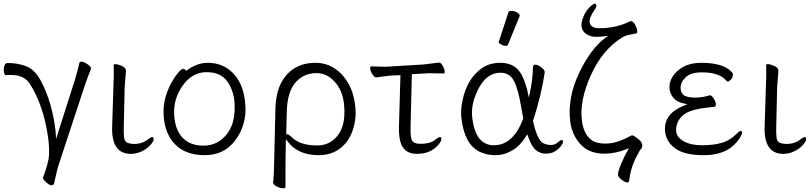

<svg xmlns="http://www.w3.org/2000/svg" viewBox="-36 -817 4332 1027"><path d="M-3 -415Q-13 -415 -15 -434Q-17 -453 -12 -466.5Q-7 -480 5 -480Q61 -480 106 -462Q151 -444 183 -384Q243 -270 261 -118L264 -74L364 -388Q385 -459 389 -482Q390 -487 401 -487Q412 -487 430.5 -474.5Q449 -462 450 -454.5Q451 -447 445.5 -435Q440 -423 421 -370L276 70Q268 97 253 165Q250 174 239 174Q228 174 209 156.5Q190 139 195 130Q224 53 226 15Q230 -65 204.5 -170.5Q179 -276 132 -355Q114 -389 87.5 -402.5Q61 -416 25 -416H12Q6 -416 -2 -415ZM389 -482ZM261 -118Q261 -118 261 -117Z M664 6Q558 6 564 -143L571 -364Q574 -418 572 -470Q573 -474 581.5 -474Q590 -474 604 -469Q635 -458 637 -443V-442L638 -440L631 -353L626 -135Q625 -109 627.5 -83.5Q630 -58 647 -52.5Q664 -47 680 -47Q726 -47 756 -72Q771 -84 779 -84Q785 -84 786 -73.5Q787 -63 770 -43Q753 -23 724.5 -8.5Q696 6 664 6Z M960 -438Q1016 -481 1074.5 -481Q1133 -481 1177 -453Q1270 -393 1277 -245Q1281 -145 1222 -66Q1163 13 1059.5 13Q956 13 899.5 -46Q843 -105 839 -207Q835 -286 879 -372Q899 -407 917 -428Q935 -449 943.5 -449Q952 -449 960 -438ZM1052 -38Q1103 -38 1141 -65Q1225 -125 1219 -258Q1216 -330 1180.5 -380.5Q1145 -431 1069 -431Q993 -431 942.5 -361Q892 -291 895.5 -207.5Q899 -124 940 -81Q981 -38 1052 -38Z M1491 79V184Q1491 190 1477.5 190Q1464 190 1445.5 181Q1427 172 1425 161V158Q1429 125 1430 71L1437 -229Q1439 -321 1469 -376Q1527 -481 1652 -481Q1708 -481 1753 -451.5Q1798 -422 1827 -371.5Q1856 -321 1864 -252Q1872 -183 1851 -121Q1830 -59 1783 -23Q1736 13 1669 13Q1557 13 1502 -61L1493 -73ZM1500 -99Q1508 -99 1528 -80Q1572 -39 1661 -39Q1709 -39 1744 -66Q1819 -124 1804 -261Q1796 -334 1754 -380Q1712 -426 1658 -426Q1587 -426 1543.5 -374.5Q1500 -323 1498 -218L1495 -99Z M2337 -424 2272 -425H2252Q2242 -425 2234 -424L2167 -420L2160 -136Q2158 -71 2174 -58Q2184 -50 2204 -48H2215Q2269 -48 2295 -72Q2310 -84 2318 -84Q2324 -84 2325 -73.5Q2326 -63 2309 -43Q2268 6 2194 6Q2110 6 2100 -88Q2097 -110 2098 -142L2106 -415L2060 -413Q2041 -412 2015 -408Q1989 -404 1978 -403H1977Q1967 -403 1956.5 -419Q1946 -435 1944.5 -448.5Q1943 -462 1950 -462L2027 -460L2228 -472Q2250 -474 2277.5 -478Q2305 -482 2313.5 -482Q2322 -482 2331.5 -466Q2341 -450 2342.5 -437Q2344 -424 2337 -424ZM2295 -72ZM2234 -424H2233Z M2683 -750Q2685 -759 2700 -759Q2715 -759 2729.5 -750.5Q2744 -742 2744 -732Q2744 -730 2743 -729L2681 -578Q2679 -572 2668 -572Q2657 -572 2644.5 -579Q2632 -586 2632 -590V-594ZM2878 -432Q2861 -312 2815 -170Q2837 -71 2868 -52Q2884 -43 2907 -41.5Q2930 -40 2945.5 -54Q2961 -68 2968 -68Q2975 -68 2976 -60.5Q2977 -53 2965.5 -37Q2954 -21 2933.5 -8Q2913 5 2883 5Q2853 5 2829.5 -15Q2806 -35 2788 -89L2784 -99L2779 -90Q2748 -39 2705 -13Q2662 13 2614 13Q2566 13 2528 -6Q2448 -46 2432 -185Q2427 -229 2438 -280Q2462 -396 2541 -452Q2582 -481 2641 -481Q2700 -481 2734 -445Q2768 -409 2788 -318L2793 -295L2798 -318Q2813 -389 2815 -458Q2816 -471 2826 -471Q2840 -471 2858 -458Q2876 -445 2878 -432ZM2606 -40Q2709 -40 2763 -183Q2758 -210 2753 -238Q2737 -337 2714 -382.5Q2691 -428 2641 -428Q2569 -428 2525 -345.5Q2481 -263 2490 -188Q2507 -40 2606 -40Z M3315 -19Q3254 5 3197 5Q3114 5 3068 -46.5Q3022 -98 3014 -169Q2999 -295 3061.5 -426Q3124 -557 3201 -614L3217 -626L3197 -623Q3179 -620 3151 -620Q3123 -620 3100 -635Q3061 -662 3081 -718Q3096 -761 3127 -787Q3140 -797 3145 -797Q3153 -797 3154 -788.5Q3155 -780 3146 -767Q3116 -725 3118 -699V-698Q3123 -666 3170 -666Q3260 -666 3334 -703Q3336 -704 3339 -704Q3350 -704 3360.5 -686Q3371 -668 3372.5 -654Q3374 -640 3370 -639Q3351 -635 3328.5 -630.5Q3306 -626 3289 -615Q3184 -548 3124 -413.5Q3064 -279 3076 -178Q3084 -100 3128 -68Q3153 -49 3202 -49Q3263 -49 3330 -87Q3340 -93 3346.5 -93Q3353 -93 3375 -76Q3397 -59 3399 -44Q3401 -29 3392.5 -20Q3384 -11 3379 2Q3339 68 3329 151Q3328 159 3318.5 159Q3309 159 3290 145Q3271 131 3269.5 118Q3268 105 3285.5 62Q3303 19 3321 -11L3328 -24Z M3759 -307H3761Q3771 -307 3781.5 -290.5Q3792 -274 3793 -260.5Q3794 -247 3786 -246Q3695 -237 3657 -223Q3619 -209 3599 -180.5Q3579 -152 3580.5 -118Q3582 -84 3620 -62Q3658 -40 3719 -40Q3780 -40 3825 -53Q3870 -66 3907 -104Q3918 -116 3925 -116Q3941 -116 3927.5 -90Q3914 -64 3887 -39Q3831 13 3727.5 13Q3624 13 3574.5 -24Q3525 -61 3521 -119Q3516 -211 3625 -253L3641 -260L3624 -263Q3587 -270 3567 -292.5Q3547 -315 3545 -346.5Q3543 -378 3562.5 -408.5Q3582 -439 3620 -460Q3658 -481 3714 -481Q3817 -481 3865 -444Q3883 -429 3884 -422Q3885 -403 3874 -392Q3863 -381 3858.5 -381Q3854 -381 3850 -384L3842 -393Q3804 -430 3718 -430Q3658 -430 3630.5 -402.5Q3603 -375 3604.5 -345.5Q3606 -316 3625.5 -305.5Q3645 -295 3683 -295Q3721 -295 3759 -307Z M4154 6Q4048 6 4054 -143L4061 -364Q4064 -418 4062 -470Q4063 -474 4071.5 -474Q4080 -474 4094 -469Q4125 -458 4127 -443V-442L4128 -440L4121 -353L4116 -135Q4115 -109 4117.5 -83.5Q4120 -58 4137 -52.5Q4154 -47 4170 -47Q4216 -47 4246 -72Q4261 -84 4269 -84Q4275 -84 4276 -73.5Q4277 -63 4260 -43Q4243 -23 4214.5 -8.5Q4186 6 4154 6Z"/></svg>

Font: LXGW WenKai Light
Style: Regular
Weight: 300
Designer: LXGW / Fontworks Inc.
Foundry: LXGW / Fontworks Inc.
Version: Version 1.501; October 10, 2024